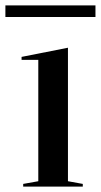

<svg xmlns="http://www.w3.org/2000/svg" viewBox="-42 -692 374 712"><path d="M44 0V-10L100 -20V-470H38V-481L210 -515V-20L265 -10V0ZM-22 -629V-672H312V-629Z"/></svg>

Font: Kalnia
Style: Regular
Weight: 400
Designer: Frida Medrano
Foundry: Frida Medrano
Version: Version 1.105